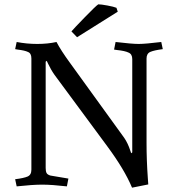

<svg xmlns="http://www.w3.org/2000/svg" viewBox="-20 -853 804 887"><path d="M191 -77Q191 -62 195 -54Q199 -46 213 -42L296 -28L289 8Q219 0 175 0Q131 0 57 8L50 -25Q90 -30 107.5 -37.5Q125 -45 125 -69V-583Q125 -607 109 -613Q95 -620 61 -624L50 -626L57 -659Q104 -650 152 -650Q200 -650 241 -659Q262 -619 303 -563L554 -216Q571 -191 582 -157L586 -145L591 -149V-580Q591 -603 574 -610Q558 -618 520 -622L507 -624L514 -659Q590 -650 620.5 -650Q651 -650 725 -659L732 -626Q693 -621 675 -613.5Q657 -606 657 -583V-193Q657 -113 663 -29L665 -1L590 14Q555 -70 475 -178L232 -507Q215 -531 201 -561L196 -572L191 -568ZM518 -817 524 -799 336 -681 310 -708Q321 -721 372 -773.5Q423 -826 434 -833Q447 -833 476.5 -827.5Q506 -822 518 -817Z"/></svg>

Font: Buenard
Style: Regular
Weight: 400
Designer: Gustavo Ibarra
Foundry: FontFuror
Version: Version 1.001 2011